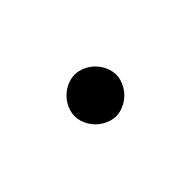

<svg xmlns="http://www.w3.org/2000/svg" viewBox="-31 -561 163 163"><g transform="rotate(45 50.0 -480.0)"><path d="M25 -480Q25 -474 28.5 -468Q32 -462 38 -458.5Q44 -455 50 -455Q56 -455 62 -458.5Q68 -462 71.5 -468Q75 -474 75 -480Q75 -486 71.5 -492Q68 -498 62 -501.5Q56 -505 50 -505Q44 -505 38 -501.5Q32 -498 28.5 -492Q25 -486 25 -480Z"/></g></svg>

Font: Linefont ExtraLight
Style: Regular
Weight: 250
Monospace: yes
Version: Version 3.002;gftools[0.9.33]